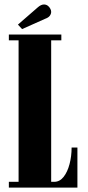

<svg xmlns="http://www.w3.org/2000/svg" viewBox="-20 -858 402 878"><path d="M20.5 0V-26.5H65V-673.5H20.5V-700H260.5V-673.5H214V-26.5H227.5Q253 -26.5 270.8 -49Q288.5 -71.5 298 -107.5Q307.5 -143.5 307.5 -183.5H334V0ZM81 -725 62 -745.5 153.5 -825Q168 -837.5 181 -837.5Q190.5 -837.5 198 -832.2Q205.5 -827 209.5 -819Q214 -812 214 -804Q214 -794.5 207.8 -786Q201.5 -777.5 187.5 -772.5Z"/></svg>

Font: Imbue 50pt Black
Style: Regular
Weight: 900
Designer: Tyler Finck
Foundry: Etcetera Type Company
Version: Version 1.102; ttfautohint (v1.8.3)